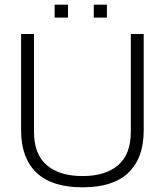

<svg xmlns="http://www.w3.org/2000/svg" viewBox="-20 -789 703 819"><path d="M213 -714V-769H270V-714ZM380 -714V-769H436V-714ZM332 10Q201 10 135.5 -52.5Q70 -115 70 -233V-644H125V-227Q125 -131 179.5 -84.5Q234 -38 332 -38Q430 -38 484 -84.5Q538 -131 538 -227V-644H593V-233Q593 -115 528 -52.5Q463 10 332 10Z"/></svg>

Font: Kanit ExtraLight
Style: Regular
Weight: 275
Designer: Katatrad Team
Foundry: CadsonDemak
Version: Version 2.000; ttfautohint (v1.8.3)